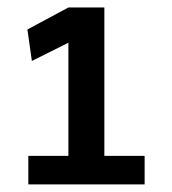

<svg xmlns="http://www.w3.org/2000/svg" viewBox="-20 -815 450 503"><path d="M54.2 -332V-406.7H159.2V-703.1L63.5 -655.3L51.8 -737.8L159.2 -795.4H253.4V-406.7H358.9V-332Z"/></svg>

Font: Andika New Basic
Style: Bold
Weight: 700
Designer: Victor Gaultney, Annie Olsen, Pablo Ugerman
Foundry: SIL International
Version: Version 5.500; ttfautohint (v1.8.3)